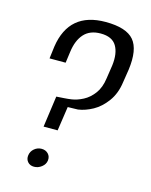

<svg xmlns="http://www.w3.org/2000/svg" viewBox="-96 -657 570 726"><g transform="rotate(15 189.5 -294.5)"><path d="M103 -151 120 -273Q135 -274 150.5 -275Q166 -276 179 -278Q200 -281 223 -293Q246 -305 263.5 -328.5Q281 -352 286 -389L294 -442Q300 -490 283 -518.5Q266 -547 221 -547Q179 -547 156 -521.5Q133 -496 127 -450L121 -406H58L64 -454Q85 -594 228 -594Q309 -594 339 -558.5Q369 -523 358 -442L350 -391Q344 -346 321 -314.5Q298 -283 269 -267Q240 -251 212 -247Q203 -247 193 -246.5Q183 -246 172 -246L158 -151ZM107 5Q91 5 82 -5.5Q73 -16 75 -31Q77 -47 89.5 -57.5Q102 -68 118 -68Q134 -68 144 -57.5Q154 -47 152 -31Q150 -16 136.5 -5.5Q123 5 107 5Z"/></g></svg>

Font: Alumni Sans
Style: Italic
Weight: 400
Italic angle: -8°
Version: Version 1.016